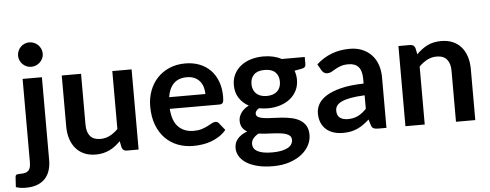

<svg xmlns="http://www.w3.org/2000/svg" viewBox="-85 -893 3122 1224"><g transform="rotate(-5 1476.0 -281.0)"><path d="M197.5 -513V17.5Q197.5 51 188.8 80.5Q180 110 160.8 132.2Q141.5 154.5 110.2 167.2Q79 180 34 180Q16.5 180 1.5 177.8Q-13.5 175.5 -29 170.5L-25 104Q-23.5 94 -17 91.2Q-10.5 88.5 8 88.5Q26.5 88.5 39.2 84.8Q52 81 59.8 72.8Q67.5 64.5 70.8 51Q74 37.5 74 17.5V-513ZM216 -662.5Q216 -646.5 209.5 -632.5Q203 -618.5 192.2 -608Q181.5 -597.5 167 -591.2Q152.5 -585 136 -585Q120 -585 105.8 -591.2Q91.5 -597.5 81 -608Q70.5 -618.5 64.2 -632.5Q58 -646.5 58 -662.5Q58 -679 64.2 -693.5Q70.5 -708 81 -718.5Q91.5 -729 105.8 -735.2Q120 -741.5 136 -741.5Q152.5 -741.5 167 -735.2Q181.5 -729 192.2 -718.5Q203 -708 209.5 -693.5Q216 -679 216 -662.5Z M448 -513V-187Q448 -140 469.5 -114.2Q491 -88.5 535 -88.5Q567 -88.5 594.8 -102.5Q622.5 -116.5 648 -142V-513H771.5V0H696Q672 0 664.5 -22.5L656 -63.5Q640 -47.5 623 -34.2Q606 -21 586.8 -11.8Q567.5 -2.5 545.5 2.8Q523.5 8 497.5 8Q455.5 8 423.2 -6.2Q391 -20.5 369 -46.5Q347 -72.5 335.8 -108.2Q324.5 -144 324.5 -187V-513Z M1115.5 -521Q1164 -521 1204.8 -505.5Q1245.5 -490 1275 -460.2Q1304.5 -430.5 1321 -387.2Q1337.5 -344 1337.5 -288.5Q1337.5 -274.5 1336.2 -265.2Q1335 -256 1331.8 -250.8Q1328.5 -245.5 1323 -243.2Q1317.5 -241 1309 -241H992Q997.5 -162 1034.5 -125Q1071.5 -88 1132.5 -88Q1162.5 -88 1184.2 -95Q1206 -102 1222.2 -110.5Q1238.5 -119 1250.8 -126Q1263 -133 1274.5 -133Q1288.5 -133 1297 -121.5L1333 -76.5Q1312.5 -52.5 1287 -36.2Q1261.5 -20 1233.8 -10.2Q1206 -0.5 1177.2 3.5Q1148.5 7.5 1121.5 7.5Q1068 7.5 1022 -10.2Q976 -28 942 -62.8Q908 -97.5 888.5 -148.8Q869 -200 869 -267.5Q869 -320 886 -366.2Q903 -412.5 934.8 -446.8Q966.5 -481 1012.2 -501Q1058 -521 1115.5 -521ZM1118 -432.5Q1063.5 -432.5 1033.2 -402Q1003 -371.5 994.5 -315.5H1226.5Q1226.5 -339.5 1220 -360.8Q1213.5 -382 1200 -398Q1186.5 -414 1166 -423.2Q1145.5 -432.5 1118 -432.5Z M1615.5 -522Q1682 -522 1730.5 -495.5H1878V-449.5Q1878 -438 1872 -431.5Q1866 -425 1851.5 -422.5L1805.5 -414Q1810.5 -401 1813.2 -386.5Q1816 -372 1816 -356Q1816 -318 1800.8 -287.2Q1785.5 -256.5 1758.8 -235Q1732 -213.5 1695.2 -201.8Q1658.5 -190 1615.5 -190Q1601 -190 1587 -191.5Q1573 -193 1559 -195.5Q1535 -181 1535 -163Q1535 -147.5 1549.2 -140.2Q1563.5 -133 1586.8 -130Q1610 -127 1639.5 -126.2Q1669 -125.5 1700 -123Q1731 -120.5 1760.5 -114.2Q1790 -108 1813.2 -94.5Q1836.5 -81 1850.8 -57.8Q1865 -34.5 1865 2Q1865 36 1848.2 68Q1831.5 100 1799.8 125Q1768 150 1722 165.2Q1676 180.5 1617 180.5Q1558.5 180.5 1515.5 169.2Q1472.5 158 1444.2 139.2Q1416 120.5 1402 96Q1388 71.5 1388 45Q1388 9 1410 -15.5Q1432 -40 1471 -54.5Q1452 -65 1440.5 -82.2Q1429 -99.5 1429 -128Q1429 -151 1445.2 -176Q1461.5 -201 1495.5 -218Q1456.5 -239 1434.2 -274Q1412 -309 1412 -356Q1412 -394 1427.2 -424.8Q1442.5 -455.5 1469.8 -477.2Q1497 -499 1534.2 -510.5Q1571.5 -522 1615.5 -522ZM1751 23Q1751 8 1742 -1.5Q1733 -11 1717.5 -16.2Q1702 -21.5 1681.2 -24Q1660.5 -26.5 1637.2 -27.8Q1614 -29 1589.2 -30.2Q1564.5 -31.5 1541.5 -34.5Q1520.5 -23 1507.8 -7.5Q1495 8 1495 29Q1495 42.5 1501.8 54.2Q1508.5 66 1523.2 74.5Q1538 83 1561.5 87.8Q1585 92.5 1619 92.5Q1653.5 92.5 1678.5 87.2Q1703.5 82 1719.8 72.8Q1736 63.5 1743.5 50.8Q1751 38 1751 23ZM1615.5 -269Q1638.5 -269 1655.5 -275.2Q1672.5 -281.5 1683.8 -292.5Q1695 -303.5 1700.8 -319Q1706.5 -334.5 1706.5 -353Q1706.5 -391 1683.8 -413.2Q1661 -435.5 1615.5 -435.5Q1570 -435.5 1547.2 -413.2Q1524.5 -391 1524.5 -353Q1524.5 -335 1530.2 -319.5Q1536 -304 1547.2 -292.8Q1558.5 -281.5 1575.8 -275.2Q1593 -269 1615.5 -269Z M2357.5 0H2302Q2284.5 0 2274.5 -5.2Q2264.5 -10.5 2259.5 -26.5L2248.5 -63Q2229 -45.5 2210.2 -32.2Q2191.5 -19 2171.5 -10Q2151.5 -1 2129 3.5Q2106.5 8 2079 8Q2046.5 8 2019 -0.8Q1991.5 -9.5 1971.8 -27Q1952 -44.5 1941 -70.5Q1930 -96.5 1930 -131Q1930 -160 1945.2 -188.2Q1960.5 -216.5 1996 -239.2Q2031.5 -262 2090.5 -277Q2149.5 -292 2237 -294V-324Q2237 -375.5 2215.5 -400.2Q2194 -425 2152 -425Q2122 -425 2102 -418Q2082 -411 2067.2 -402.2Q2052.5 -393.5 2040 -386.5Q2027.5 -379.5 2012.5 -379.5Q2000 -379.5 1991 -386Q1982 -392.5 1976.5 -402L1954 -441.5Q2042.5 -522.5 2167.5 -522.5Q2212.5 -522.5 2247.8 -507.8Q2283 -493 2307.5 -466.8Q2332 -440.5 2344.8 -404Q2357.5 -367.5 2357.5 -324ZM2117.5 -77Q2136.5 -77 2152.5 -80.5Q2168.5 -84 2182.8 -91Q2197 -98 2210.2 -108.2Q2223.5 -118.5 2237 -132.5V-219Q2183 -216.5 2146.8 -209.8Q2110.5 -203 2088.5 -192.5Q2066.5 -182 2057.2 -168Q2048 -154 2048 -137.5Q2048 -105 2067.2 -91Q2086.5 -77 2117.5 -77Z M2479 0V-513H2554.5Q2578.5 -513 2586 -490.5L2594.5 -450Q2626 -482.5 2663.8 -501.8Q2701.5 -521 2753 -521Q2795 -521 2827.5 -506.8Q2860 -492.5 2881.8 -466.8Q2903.5 -441 2914.8 -405.2Q2926 -369.5 2926 -326.5V0H2802.5V-326.5Q2802.5 -373.5 2781 -399.2Q2759.5 -425 2715.5 -425Q2683.5 -425 2655.8 -410.8Q2628 -396.5 2602.5 -371V0Z"/></g></svg>

Font: Lato TR
Style: Bold
Weight: 700
Designer: Lukasz Dziedzic
Foundry: tyPoland Lukasz Dziedzic
Version: Version 1.104 2013